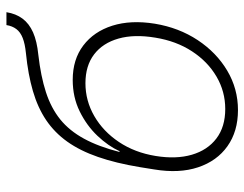

<svg xmlns="http://www.w3.org/2000/svg" viewBox="-103 -665 777 611"><g transform="rotate(-90 285.5 -359.5)"><path d="M240.7 9.3Q172.9 9.3 125.7 -24.2Q78.6 -57.6 58.6 -117.7Q38.6 -177.7 51.8 -257.3L59.1 -302.7Q71.8 -379.4 91.6 -436.3Q111.3 -493.2 140.1 -533.7Q168.9 -574.2 208.7 -601.1Q248.5 -627.9 301.3 -643.3Q354 -658.7 421.9 -665.5Q451.7 -668.5 470.2 -675.8Q488.8 -683.1 498.5 -696Q508.3 -709 511.2 -727.5H552.2Q547.4 -697.3 531.7 -676.3Q516.1 -655.3 488 -642.8Q460 -630.4 416.5 -626Q348.1 -618.2 297.6 -601.8Q247.1 -585.4 210.9 -556.2Q174.8 -526.9 149.7 -480.7Q124.5 -434.6 107.4 -367.7H109.9Q126.5 -403.8 158.9 -438Q191.4 -472.2 236.6 -494.4Q281.7 -516.6 336.9 -516.6Q401.9 -516.6 446.3 -482.9Q490.7 -449.2 509.3 -390.4Q527.8 -331.5 515.6 -255.4Q502.9 -178.7 463.4 -118.9Q423.8 -59.1 366.2 -24.9Q308.6 9.3 240.7 9.3ZM244.1 -31.2Q299.8 -31.2 347.4 -59.1Q395 -86.9 427.7 -137Q460.4 -187 471.2 -253.9Q482.4 -320.8 468.3 -370.8Q454.1 -420.9 418 -448.5Q381.8 -476.1 326.2 -476.1Q270.5 -476.1 221.7 -448Q172.9 -419.9 139.2 -369.6Q105.5 -319.3 94.7 -252.9Q84 -187.5 98.6 -137.5Q113.3 -87.4 150.4 -59.3Q187.5 -31.2 244.1 -31.2Z"/></g></svg>

Font: Inter 18pt ExtraLight
Style: Italic
Weight: 250
Italic angle: -9.3988°
Designer: Rasmus Andersson
Foundry: rsms
Version: Version 4.001;git-66647c0bb